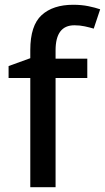

<svg xmlns="http://www.w3.org/2000/svg" viewBox="-20 -785 440 805"><path d="M346 -458H213V0H107V-458H16V-508L107 -541V-575Q107 -678 154.5 -721.5Q202 -765 287 -765Q322 -765 351 -759Q380 -753 400 -746L373 -665Q356 -670 335.5 -674.5Q315 -679 292 -679Q213 -679 213 -574V-539H346Z"/></svg>

Font: Noto Sans Sinhala Medium
Style: Regular
Weight: 500
Designer: Jelle Bosma - Monotype Design Team
Foundry: Monotype Imaging Inc.
Version: Version 2.006; ttfautohint (v1.8.4.7-5d5b)